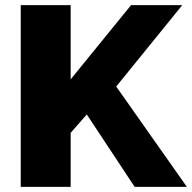

<svg xmlns="http://www.w3.org/2000/svg" viewBox="-20 -730 750 750"><path d="M256 0H61V-710H256V-420L492 -710H692L434 -392L710 0H506L319 -283L256 -211Z"/></svg>

Font: Raleway
Style: Heavy
Weight: 900
Designer: Matt McInerney, Pablo Impallari, Rodrigo Fuenzalida
Foundry: Matt McInerney, Pablo Impallari, Rodrigo Fuenzalida
Version: Version 2.001